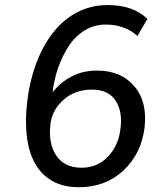

<svg xmlns="http://www.w3.org/2000/svg" viewBox="-20 -744 641 774"><path d="M309.1 -67.9Q372.1 -67.9 415 -112.3Q458 -157.2 465.8 -226.1Q474.6 -295.9 445.3 -339.4Q416 -382.8 350.1 -382.8Q283.2 -382.8 237.3 -342.8Q190.9 -302.7 183.6 -245.6Q173.8 -165.5 207 -116.7Q239.7 -67.9 309.1 -67.9ZM299.3 10.7Q234.9 10.7 190.4 -14.6Q146 -40 120.6 -86.2Q95.2 -132.3 87.9 -196.5Q80.6 -260.7 90.3 -338.9Q100.1 -419.4 125.7 -488Q151.4 -556.6 191.9 -609.9Q232.4 -663.1 289.1 -693.4Q345.7 -723.6 414.1 -723.6Q517.6 -723.6 574.2 -667.5L534.2 -599.1Q482.4 -645 405.8 -645Q359.9 -645 321.5 -621.6Q283.2 -598.1 257.3 -558.6Q231.4 -519 214.8 -471.7Q198.2 -424.3 191.9 -371.6Q222.2 -411.1 267.8 -435.3Q313.5 -459.5 371.1 -459.5Q468.8 -459.5 521.5 -396Q575.2 -334 562.5 -227.5Q549.3 -124 477.5 -56.6Q404.8 10.7 299.3 10.7Z"/></svg>

Font: Ride
Style: Italic
Weight: 400
Version: Version 3.000